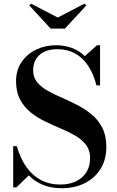

<svg xmlns="http://www.w3.org/2000/svg" viewBox="-20 -1005 634 1040"><path d="M314.5 14.5Q255.5 14.5 211.2 -4.2Q167 -23 136 -55L69 10H51.5V-213.5H71Q82.5 -172.5 101.8 -135.2Q121 -98 149.5 -68.8Q178 -39.5 217 -22.5Q256 -5.5 306.5 -5.5Q356 -5.5 392.2 -23Q428.5 -40.5 448.2 -72.8Q468 -105 468 -149.5Q468 -191.5 446.2 -220Q424.5 -248.5 388.8 -269.5Q353 -290.5 310.2 -308.5Q267.5 -326.5 224.8 -347Q182 -367.5 146.5 -396Q111 -424.5 89 -465.5Q67 -506.5 67 -566Q67 -625.5 97 -669.2Q127 -713 176 -736.5Q225 -760 283.5 -760Q330 -760 369.5 -745.2Q409 -730.5 439.5 -701L505.5 -760H522V-542.5H502.5Q486.5 -605.5 457 -649.5Q427.5 -693.5 386 -716Q344.5 -738.5 291.5 -738.5Q227.5 -738.5 193.5 -707Q159.5 -675.5 159.5 -624Q159.5 -586 181 -559.8Q202.5 -533.5 237.8 -513.8Q273 -494 315.2 -475.8Q357.5 -457.5 400 -435.5Q442.5 -413.5 477.8 -384Q513 -354.5 534.5 -312Q556 -269.5 556 -209Q556 -141 525 -90.8Q494 -40.5 439.5 -13Q385 14.5 314.5 14.5ZM254.5 -850 138.5 -975.5 148.5 -985 293 -910 437 -985 447.5 -975.5 331.5 -850Z"/></svg>

Font: Bodoni Moda 11pt SemiBold
Style: Regular
Weight: 600
Designer: Owen Earl
Foundry: indestructible type
Version: Version 2.004